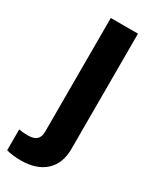

<svg xmlns="http://www.w3.org/2000/svg" viewBox="-240 -572 676 838"><g transform="rotate(30 97.5 -153.5)"><path d="M23 214Q4 214 -16 211.5Q-36 209 -49 205V100Q-30 104 -4 104Q26 104 40 91.5Q54 79 54 51V-521H191V60Q191 133 147 173.5Q103 214 23 214Z"/></g></svg>

Font: Red Hat Display ExtraBold
Style: Regular
Weight: 800
Designer: Pentagram, MCKL
Foundry: Pentagram, MCKL
Version: Version 1.023